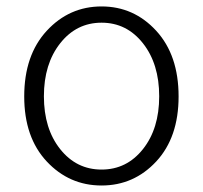

<svg xmlns="http://www.w3.org/2000/svg" viewBox="-20 -567 634 600"><path d="M55.7 -265.6Q55.7 -394.5 126 -470.7Q196.3 -546.9 297.4 -546.9Q398.4 -546.9 468.3 -470.7Q538.1 -394.5 538.1 -265.6Q538.1 -137.7 468.3 -62.5Q398.4 12.7 297.4 12.7Q196.3 12.7 126 -62.5Q55.7 -137.7 55.7 -265.6ZM168 -101.1Q218.8 -37.1 297.4 -37.1Q376 -37.1 426.8 -101.1Q477.5 -165 477.5 -266.1Q477.5 -367.2 426.8 -431.6Q376 -496.1 297.4 -496.1Q218.8 -496.1 168 -431.6Q117.2 -367.2 117.2 -266.1Q117.2 -165 168 -101.1Z"/></svg>

Font: irohamaru Light
Style: Regular
Weight: 200
Designer: [Source Han Sans]
Ryoko NISHIZUKA  (kana & ideographs); Paul D. Hunt (Latin, Greek & Cyrillic); Wenlong ZHANG  (bopomofo
Version: Version 1.01